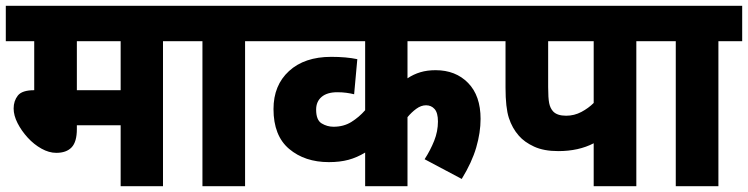

<svg xmlns="http://www.w3.org/2000/svg" viewBox="-20 -642 2579 662"><path d="M542 -500V0H396V-210H245V-197Q245 -153 227 -134Q209 -115 174 -115Q149 -115 123 -129.5Q97 -144 75.5 -167.5Q54 -191 40.5 -217.5Q27 -244 27 -268Q27 -294 41.5 -312.5Q56 -331 98 -331V-500H0V-622H624V-500ZM396 -500H245V-331H396Z M825 -500V0H678V-500H610V-622H907V-500Z M1680 -500H1385V-372Q1406 -386 1429.5 -393Q1453 -400 1482 -400Q1551 -400 1594 -356Q1637 -312 1637 -232Q1637 -185 1622 -133.5Q1607 -82 1572 -25L1444 -93Q1464 -124 1477 -156.5Q1490 -189 1490 -223Q1490 -253 1478.5 -266Q1467 -279 1449 -279Q1432 -279 1415.5 -267Q1399 -255 1385 -238V0H1239V-116Q1211 -99 1181.5 -91Q1152 -83 1114 -83Q1031 -83 977 -128.5Q923 -174 923 -266Q923 -348 976.5 -397Q1030 -446 1122 -446Q1174 -446 1212 -438L1201 -317Q1189 -320 1174.5 -322Q1160 -324 1143 -324Q1108 -324 1089 -308Q1070 -292 1070 -264Q1070 -228 1089 -216.5Q1108 -205 1130 -205Q1165 -205 1191.5 -221.5Q1218 -238 1239 -262V-500H893V-622H1680Z M2174 -500V0H2027V-148Q1975 -121 1905 -121Q1855 -121 1821.5 -136.5Q1788 -152 1769 -174Q1746 -200 1734.5 -235.5Q1723 -271 1723 -340V-500H1666V-622H2255V-500ZM2027 -500H1870V-342Q1870 -304 1873.5 -286.5Q1877 -269 1887 -258Q1901 -243 1932 -243Q1960 -243 1984.5 -256Q2009 -269 2027 -287Z M2457 -500V0H2310V-500H2242V-622H2539V-500Z"/></svg>

Font: Noto Sans SemiCondensed ExtraBold
Style: Regular
Weight: 800
Width: 4
Designer: Monotype Design Team
Foundry: Monotype Imaging Inc.
Version: Version 2.013; ttfautohint (v1.8.4.7-5d5b)